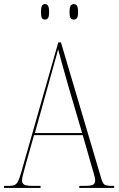

<svg xmlns="http://www.w3.org/2000/svg" viewBox="-23 -922 586 942"><path d="M-3 0V-10H21Q39 -10 49.5 -15Q60 -20 67 -35.5Q74 -51 83 -83L263 -714H276L473 -49Q480 -23 489.5 -16.5Q499 -10 527 -10H537V0H366V-10H391Q426 -10 435 -16.5Q444 -23 444 -38Q444 -48 437 -71.5Q430 -95 425 -112L383 -259H144L106 -125Q103 -113 98 -95.5Q93 -78 89 -61.5Q85 -45 85 -37Q85 -23 95 -16.5Q105 -10 139 -10H176V0ZM148 -269H380L313 -497Q296 -558 283.5 -602Q271 -646 262 -680Q256 -655 245.5 -619.5Q235 -584 224 -542ZM339 -826Q328 -826 323 -834Q318 -842 318 -863Q318 -884 323 -893Q328 -902 339 -902Q350 -902 355 -893Q360 -884 360 -863Q360 -842 355 -834Q350 -826 339 -826ZM198 -826Q187 -826 182.5 -834Q178 -842 178 -863Q178 -884 182.5 -893Q187 -902 198 -902Q208 -902 213 -893Q218 -884 218 -863Q218 -842 213 -834Q208 -826 198 -826Z"/></svg>

Font: Noto Serif Display Condensed Thin
Style: Regular
Weight: 100
Width: 3
Designer: Monotype Design Team
Foundry: Monotype Imaging Inc.
Version: Version 2.009